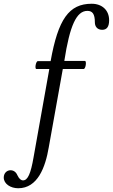

<svg xmlns="http://www.w3.org/2000/svg" viewBox="-164 -737 602 1024"><path d="M-67 267C37 267 78 155 96 49L171 -369H282C293 -369 299 -412 289 -412H179C208 -601 244 -679 302 -679C329 -679 342 -663 342 -617C342 -597 354 -578 381 -578C406 -578 418 -595 418 -629C418 -683 380 -717 325 -717C204 -717 146 -635 106 -411H38C27 -411 20 -369 30 -369H99L15 102C0 189 -16 225 -41 225C-52 225 -62 217 -71 198C-79 179 -93 171 -108 171C-127 171 -144 186 -144 210C-144 244 -107 267 -67 267Z"/></svg>

Font: Junicode Two Beta SemiCondensed Medium
Style: Italic
Weight: 500
Width: 4
Italic angle: -10°
Version: Version 1.063